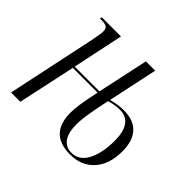

<svg xmlns="http://www.w3.org/2000/svg" viewBox="-131 -701 877 877"><g transform="rotate(45 307.0 -263.0)"><path d="M413 10Q279 10 279 -127Q279 -150 283 -178Q287 -206 292.5 -233Q298 -260 302 -279H142L82 0H22L115 -439Q118 -459 120.5 -472Q123 -485 123 -494Q123 -513 113.5 -519.5Q104 -526 82 -526H70L73 -536H196L144 -289H304L357 -536H417L366 -296Q390 -302 408.5 -304.5Q427 -307 444 -307Q508 -307 540 -271.5Q572 -236 572 -170Q572 -86 529 -38Q486 10 413 10ZM411 0Q461 0 487 -50Q513 -100 513 -179Q513 -235 492.5 -265.5Q472 -296 430 -296Q412 -296 395.5 -293Q379 -290 363 -285Q351 -228 343.5 -184.5Q336 -141 336 -107Q336 -54 356 -27Q376 0 411 0Z"/></g></svg>

Font: Noto Serif Display ExtraCondensed Light
Style: Italic
Weight: 300
Width: 2
Italic angle: -12°
Designer: Monotype Design Team
Foundry: Monotype Imaging Inc.
Version: Version 2.009